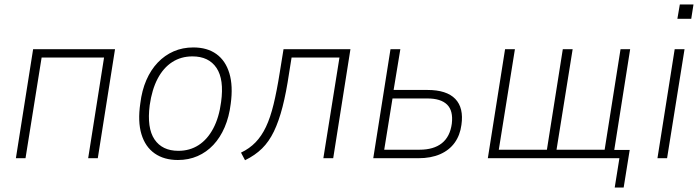

<svg xmlns="http://www.w3.org/2000/svg" viewBox="-20 -707 3128 858"><path d="M51 0 128 -487H494L417 0H374L445 -450H166L94 0Z M775 8Q713 8 671 -21.5Q629 -51 612 -107.5Q595 -164 607 -245Q614 -303 634 -349Q654 -395 685 -427.5Q716 -460 756 -477.5Q796 -495 844 -495Q906 -495 947 -465.5Q988 -436 1005 -379.5Q1022 -323 1011 -243Q1004 -185 984 -138.5Q964 -92 933.5 -59.5Q903 -27 863 -9.5Q823 8 775 8ZM777 -33Q828 -33 867.5 -58.5Q907 -84 933 -133Q959 -182 968 -251Q982 -352 947.5 -403.5Q913 -455 840 -455Q789 -455 749.5 -429.5Q710 -404 684.5 -355.5Q659 -307 649 -237Q636 -135 670.5 -84Q705 -33 777 -33Z M1075 9 1057 -25Q1095 -43 1122 -71Q1149 -99 1168.5 -140Q1188 -181 1202.5 -240.5Q1217 -300 1230 -382L1247 -487H1546L1469 0H1425L1497 -450H1283L1272 -381Q1259 -293 1242.5 -229Q1226 -165 1204 -119.5Q1182 -74 1151 -43.5Q1120 -13 1075 9Z M1648 0 1725 -487H1769L1739 -305H1890Q1976 -305 2014.5 -265Q2053 -225 2042 -149Q2036 -103 2012 -69.5Q1988 -36 1947 -18Q1906 0 1850 0ZM1697 -38H1855Q1918 -38 1954.5 -67Q1991 -96 1999 -154Q2006 -212 1978 -239.5Q1950 -267 1890 -267H1734Z M2727 131 2748 0H2160L2237 -487H2281L2209 -38H2424L2495 -487H2539L2467 -38H2682L2753 -487H2796L2725 -37H2794L2767 131Z M3007 -623 3018 -687H3079L3069 -623ZM2918 0 2995 -487H3039L2961 0Z"/></svg>

Font: Nunito Sans 10pt SemiCondensed ExtraLight
Style: Italic
Weight: 250
Width: 4
Italic angle: -9°
Designer: Vernon Adams
Foundry: Vernon Adams
Version: Version 3.101;gftools[0.9.27]